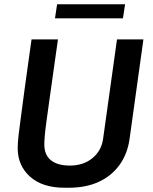

<svg xmlns="http://www.w3.org/2000/svg" viewBox="-20 -871 718 901"><path d="M283 10Q179 10 121 -42Q63 -94 63 -176Q63 -187 64 -202.5Q65 -218 67.5 -239.5Q70 -261 74 -290.5Q78 -320 83 -358.5Q88 -397 94.5 -445.5Q101 -494 109.5 -554Q118 -614 128 -686H252Q238 -587 227.5 -513Q217 -439 209.5 -385Q202 -331 197 -294Q192 -257 190 -233Q188 -209 188 -193Q188 -144 219 -119Q250 -94 308 -94Q372 -94 414.5 -129.5Q457 -165 464 -221L529 -686H653L588 -219Q578 -148 540.5 -96.5Q503 -45 443 -17.5Q383 10 303 10ZM238 -785 248 -851H567L557 -785Z"/></svg>

Font: Chivo Medium Medium
Style: Italic
Weight: 500
Italic angle: -8.05°
Version: Version 2.002